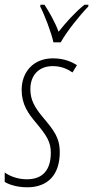

<svg xmlns="http://www.w3.org/2000/svg" viewBox="-35 -786 396 816"><path d="M192 -606H223C250 -654 304 -721 340 -758L341 -766H324C282 -732 244 -689 214 -651C198 -694 173 -737 154 -766H137L136 -758C153 -726 184 -646 192 -606ZM81 10C168 10 219 -43 219 -139C219 -202 193 -233 147 -288C111 -331 94 -363 94 -407C94 -466 130 -505 189 -505C228 -505 254 -491 273 -478L292 -509C270 -523 238 -538 190 -538C106 -538 57 -479 57 -404C57 -343 84 -304 120 -262C162 -211 181 -184 181 -137C181 -65 148 -24 79 -24C40 -24 5 -38 -15 -53V-13C2 -2 37 10 81 10Z"/></svg>

Font: Noto Sans ExtraCondensed ExtraLight
Style: Italic
Weight: 200
Width: 2
Italic angle: -12°
Designer: Monotype Design Team
Foundry: Monotype Imaging Inc.
Version: Version 2.013